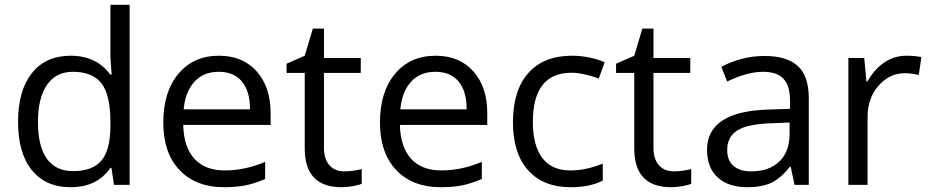

<svg xmlns="http://www.w3.org/2000/svg" viewBox="-20 -780 3921 810"><path d="M450.2 -71.8H445.8Q389.6 9.8 277.8 9.8Q172.9 9.8 114.5 -62Q56.2 -133.8 56.2 -266.1Q56.2 -398.4 114.7 -471.7Q173.3 -544.9 277.8 -544.9Q386.7 -544.9 444.8 -465.8H451.2L447.8 -504.4L445.8 -542V-759.8H526.9V0H460.9ZM288.1 -58.1Q371.1 -58.1 408.4 -103.3Q445.8 -148.4 445.8 -249V-266.1Q445.8 -379.9 408 -428.5Q370.1 -477.1 287.1 -477.1Q215.8 -477.1 178 -421.6Q140.1 -366.2 140.1 -265.1Q140.1 -162.6 177.7 -110.4Q215.3 -58.1 288.1 -58.1Z M924.8 9.8Q806.2 9.8 737.5 -62.5Q668.9 -134.8 668.9 -263.2Q668.9 -392.6 732.7 -468.8Q796.4 -544.9 903.8 -544.9Q1004.4 -544.9 1063 -478.8Q1121.6 -412.6 1121.6 -304.2V-252.9H752.9Q755.4 -158.7 800.5 -109.9Q845.7 -61 927.7 -61Q1014.2 -61 1098.6 -97.2V-24.9Q1055.7 -6.3 1017.3 1.7Q979 9.8 924.8 9.8ZM902.8 -477.1Q838.4 -477.1 800 -435.1Q761.7 -393.1 754.9 -318.8H1034.7Q1034.7 -395.5 1000.5 -436.3Q966.3 -477.1 902.8 -477.1Z M1432.6 -57.1Q1454.1 -57.1 1474.1 -60.3Q1494.1 -63.5 1505.9 -66.9V-4.9Q1492.7 1.5 1467 5.6Q1441.4 9.8 1420.9 9.8Q1265.6 9.8 1265.6 -153.8V-472.2H1189V-511.2L1265.6 -544.9L1299.8 -659.2H1346.7V-535.2H1502V-472.2H1346.7V-157.2Q1346.7 -108.9 1369.6 -83Q1392.6 -57.1 1432.6 -57.1Z M1838.9 9.8Q1720.2 9.8 1651.6 -62.5Q1583 -134.8 1583 -263.2Q1583 -392.6 1646.7 -468.8Q1710.4 -544.9 1817.9 -544.9Q1918.5 -544.9 1977.1 -478.8Q2035.6 -412.6 2035.6 -304.2V-252.9H1667Q1669.4 -158.7 1714.6 -109.9Q1759.8 -61 1841.8 -61Q1928.2 -61 2012.7 -97.2V-24.9Q1969.7 -6.3 1931.4 1.7Q1893.1 9.8 1838.9 9.8ZM1816.9 -477.1Q1752.4 -477.1 1714.1 -435.1Q1675.8 -393.1 1668.9 -318.8H1948.7Q1948.7 -395.5 1914.6 -436.3Q1880.4 -477.1 1816.9 -477.1Z M2387.7 9.8Q2271.5 9.8 2207.8 -61.8Q2144 -133.3 2144 -264.2Q2144 -398.4 2208.7 -471.7Q2273.4 -544.9 2393.1 -544.9Q2431.6 -544.9 2470.2 -536.6Q2508.8 -528.3 2530.8 -517.1L2505.9 -448.2Q2479 -459 2447.3 -466.1Q2415.5 -473.1 2391.1 -473.1Q2228 -473.1 2228 -265.1Q2228 -166.5 2267.8 -113.8Q2307.6 -61 2385.7 -61Q2452.6 -61 2522.9 -89.8V-18.1Q2469.2 9.8 2387.7 9.8Z M2822.8 -57.1Q2844.2 -57.1 2864.3 -60.3Q2884.3 -63.5 2896 -66.9V-4.9Q2882.8 1.5 2857.2 5.6Q2831.5 9.8 2811 9.8Q2655.8 9.8 2655.8 -153.8V-472.2H2579.1V-511.2L2655.8 -544.9L2689.9 -659.2H2736.8V-535.2H2892.1V-472.2H2736.8V-157.2Q2736.8 -108.9 2759.8 -83Q2782.7 -57.1 2822.8 -57.1Z M3332 0 3315.9 -76.2H3312Q3272 -25.9 3232.2 -8.1Q3192.4 9.8 3132.8 9.8Q3053.2 9.8 3008.1 -31.2Q2962.9 -72.3 2962.9 -147.9Q2962.9 -310.1 3222.2 -317.9L3313 -320.8V-354Q3313 -417 3285.9 -447Q3258.8 -477.1 3199.2 -477.1Q3132.3 -477.1 3047.9 -436L3022.9 -498Q3062.5 -519.5 3109.6 -531.7Q3156.7 -543.9 3204.1 -543.9Q3299.8 -543.9 3345.9 -501.5Q3392.1 -459 3392.1 -365.2V0ZM3148.9 -57.1Q3224.6 -57.1 3267.8 -98.6Q3311 -140.1 3311 -214.8V-263.2L3230 -259.8Q3133.3 -256.3 3090.6 -229.7Q3047.9 -203.1 3047.9 -147Q3047.9 -103 3074.5 -80.1Q3101.1 -57.1 3148.9 -57.1Z M3803.2 -544.9Q3838.9 -544.9 3867.2 -539.1L3856 -463.9Q3822.8 -471.2 3797.4 -471.2Q3732.4 -471.2 3686.3 -418.5Q3640.1 -365.7 3640.1 -287.1V0H3559.1V-535.2H3626L3635.3 -436H3639.2Q3668.9 -488.3 3710.9 -516.6Q3752.9 -544.9 3803.2 -544.9Z"/></svg>

Font: f02265186
Style: Regular
Weight: 400
Foundry: Ascender Corporation
Version: Version 1.10